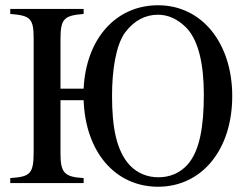

<svg xmlns="http://www.w3.org/2000/svg" viewBox="-20 -696 942 730"><path d="M210 -359V-548C210 -626 225 -637 298 -643V-662H19V-643C96 -637 108 -626 108 -548V-122C108 -36 97 -24 19 -19V0H298V-19C224 -23 210 -40 210 -113V-315H298C305 -117 419 14 581 14C746 14 863 -125 863 -331C863 -529 750 -676 581 -676C420 -676 307 -548 298 -359ZM755 -337C755 -217 740 -123 693 -70C663 -37 625 -22 582 -22C542 -22 504 -36 474 -67C422 -123 406 -213 406 -332C406 -427 420 -524 456 -573C490 -618 533 -640 580 -640C621 -640 655 -623 686 -593C735 -545 755 -451 755 -337Z"/></svg>

Font: XITS Math
Style: Regular
Weight: 400
Designer: MicroPress Inc., with final additions and corrections provided by Coen Hoffman, Elsevier (retired)
Version: Version 1.108